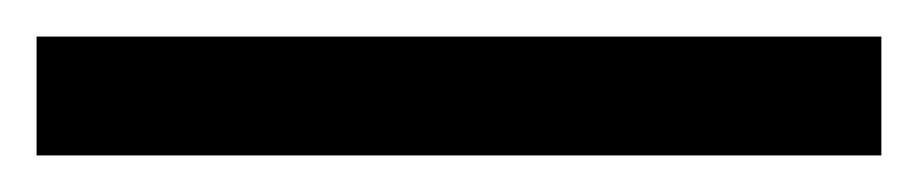

<svg xmlns="http://www.w3.org/2000/svg" viewBox="-24 -845 502 105"><path d="M458 -760V-825H-4V-760Z"/></svg>

Font: Noto Sans Condensed
Style: Regular
Weight: 400
Width: 3
Designer: Monotype Design Team
Foundry: Monotype Imaging Inc.
Version: Version 2.013